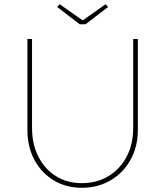

<svg xmlns="http://www.w3.org/2000/svg" viewBox="-20 -885 784 911"><path d="M368 6Q293 6 234.5 -29.5Q176 -65 143 -127Q110 -189 110 -269V-700H132V-278Q132 -201 162 -142Q192 -83 245 -49.5Q298 -16 368 -16Q440 -16 495 -49.5Q550 -83 581 -142Q612 -201 612 -278V-700H634V-269Q634 -189 599.5 -127Q565 -65 505 -29.5Q445 6 368 6ZM358 -770 251 -852 263 -865 380 -783H365L481 -865L493 -852L386 -770Z"/></svg>

Font: Lexend Deca Thin
Style: Regular
Weight: 250
Designer: Bonnie Shaver-Troup, Thomas Jockin
Foundry: Lexend
Version: Version 1.007